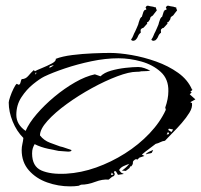

<svg xmlns="http://www.w3.org/2000/svg" viewBox="-20 -655 714 682"><path d="M229 7Q187 7 147.5 -7Q108 -21 82.5 -50Q57 -79 57 -122Q57 -133 59.5 -143.5Q62 -154 63 -165Q39 -189 25 -223.5Q11 -258 11 -291Q11 -296 16 -311Q21 -326 28 -340Q35 -354 39 -357H40L46 -354Q51 -354 53 -362.5Q55 -371 57 -374Q71 -374 80.5 -385.5Q90 -397 100 -406L104 -402Q111 -406 129.5 -413.5Q148 -421 164 -429.5Q180 -438 178 -446Q201 -455 237 -459.5Q273 -464 310 -465.5Q347 -467 371 -467Q404 -467 447.5 -459.5Q491 -452 534.5 -436.5Q578 -421 612.5 -396.5Q647 -372 662 -337L664 -336L656 -329L661 -327L654 -320L674 -302L656 -292L663 -288H662Q664 -273 653 -255Q642 -237 625.5 -218Q609 -199 592.5 -182.5Q576 -166 566 -155Q557 -154 549.5 -150Q542 -146 533 -144L496 -116L484 -106L493 -101L475 -95L468 -88L463 -90Q451 -84 452 -77.5Q453 -71 445 -63L443 -65L440 -58L427 -48L413 -49Q429 -60 439 -73Q430 -70 419 -65Q408 -60 403 -51L410 -42L420 -37L399 -34L392 -46L387 -48L385 -42L388 -37L385 -30Q379 -28 375 -24.5Q371 -21 366 -17Q344 -19 318 -9Q292 1 268 1L259 5Q252 6 244.5 6.5Q237 7 229 7ZM215 -38Q268 -41 321.5 -60Q375 -79 424 -110Q473 -141 511 -181Q549 -221 569 -265L567 -273Q578 -304 578 -331Q579 -374 551 -399.5Q523 -425 482 -436.5Q441 -448 401 -448Q355 -448 305 -437.5Q255 -427 210.5 -412Q166 -397 137 -383Q121 -375 97.5 -356Q74 -337 56 -309.5Q38 -282 38 -247Q38 -213 71 -190Q83 -218 110.5 -250Q138 -282 173.5 -311.5Q209 -341 246.5 -362.5Q284 -384 317 -391L337 -384Q350 -397 374.5 -404Q399 -411 426 -414Q453 -417 471 -417Q482 -417 493 -413Q504 -409 514 -404Q508 -403 502 -402.5Q496 -402 489 -402Q480 -402 478 -401Q476 -400 465 -400Q439 -400 396.5 -384Q354 -368 306.5 -342Q259 -316 217 -285.5Q175 -255 148.5 -225.5Q122 -196 122 -174Q136 -156 157.5 -148Q179 -140 193 -135Q203 -133 213.5 -129Q224 -125 234 -122Q234 -116 221 -116.5Q208 -117 188 -119Q177 -121 151 -126.5Q125 -132 103 -143Q99 -136 96.5 -128.5Q94 -121 94 -110Q94 -64 127 -49.5Q160 -35 215 -38ZM155 -414Q166 -418 171 -424L157 -420ZM104 -390 109 -394 108 -399Q107 -397 106 -394.5Q105 -392 104 -390ZM589 -186 595 -195 580 -198 578 -195V-193ZM572 -177 581 -179 577 -187ZM499 -107 498 -108Q503 -113 509.5 -116Q516 -119 523 -122H524L519 -112Q514 -110 509 -109.5Q504 -109 499 -107ZM375 -33 383 -35 377 -42 375 -36ZM532 -512 529 -511Q525 -509 521 -511Q517 -513 518 -515Q523 -522 525.5 -529Q528 -536 532 -543Q533 -546 538.5 -557.5Q544 -569 545 -576L550 -590H551L553 -594Q556 -594 556 -596L562 -615H563L564 -616Q563 -617 564 -618Q565 -619 566 -619L571 -621Q573 -622 570.5 -625.5Q568 -629 570 -630Q571 -632 573 -634Q576 -635 579 -634.5Q582 -634 585 -633L597 -631Q598 -630 599.5 -630Q601 -630 602 -629H606V-626L609 -618L601 -608L595 -600L589 -596Q585 -592 585.5 -590.5Q586 -589 584 -585L579 -578Q578 -576 574 -576L575 -571L563 -558Q561 -555 558 -555Q555 -555 555 -553Q551 -551 551.5 -546Q552 -541 552 -539Q545 -534 542 -526Q539 -518 532 -512ZM460 -512 457 -511Q453 -509 449 -511Q445 -513 446 -515Q451 -522 453.5 -529Q456 -536 460 -543Q461 -546 466.5 -557.5Q472 -569 473 -576L478 -590H479L481 -594Q484 -594 484 -596L490 -615H491L492 -616Q491 -617 492 -618Q493 -619 494 -619L499 -621Q501 -622 498.5 -625.5Q496 -629 498 -630Q499 -632 501 -634Q504 -635 507 -634.5Q510 -634 513 -633L525 -631Q526 -630 527.5 -630Q529 -630 530 -629H534V-626L537 -618L529 -608L523 -600L517 -596Q513 -592 513.5 -590.5Q514 -589 512 -585L507 -578Q506 -576 502 -576L503 -571L491 -558Q489 -555 486 -555Q483 -555 483 -553Q479 -551 479.5 -546Q480 -541 480 -539Q473 -534 470 -526Q467 -518 460 -512Z"/></svg>

Font: Kolker Brush
Style: Regular
Weight: 400
Designer: Robert E. Leuschke
Foundry: Robert E. Leuschke
Version: Version 1.010; ttfautohint (v1.8.3)